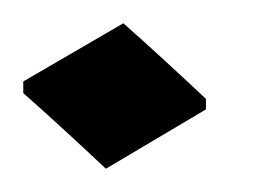

<svg xmlns="http://www.w3.org/2000/svg" viewBox="-20 -129 222 165"><path d="M157 -35 71 16Q54 0 35.5 -17Q17 -34 0 -49V-59L86 -109Q103 -94 121.5 -77Q140 -60 157 -44Z"/></svg>

Font: Jaini Purva
Style: Regular
Weight: 400
Designer: Girish Dalvi, Maithili Shingre
Foundry: Ek Type
Version: Version 1.001;PS 1.000;hotconv 16.6.51;makeotf.lib2.5.65220